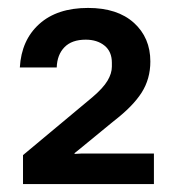

<svg xmlns="http://www.w3.org/2000/svg" viewBox="-20 -827 440 484"><path d="M38 -363V-436L213 -582Q240 -605 251 -623.5Q262 -642 262 -659V-669Q262 -697 243.5 -712Q225 -727 196 -727Q161 -727 142.5 -708Q124 -689 123 -657H30Q34 -726 79 -766.5Q124 -807 202 -807Q276 -807 317.5 -769.5Q359 -732 359 -672Q359 -628 337 -593.5Q315 -559 267 -522L178 -449L168 -441V-439L186 -440H368V-363Z"/></svg>

Font: Hubot Sans Medium
Style: Regular
Weight: 500
Designer: Deni Anggara
Foundry: GitHub, Inc., Subsidiary of Microsoft Corporation
Version: Version 2.000